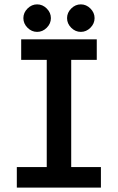

<svg xmlns="http://www.w3.org/2000/svg" viewBox="-20 -874 540 879"><path d="M423 -694V-600H306V-109H442V-15H57V-109H194V-600H77V-694ZM150 -854Q175 -854 194 -835Q213 -816 213 -791Q213 -766 194 -747Q175 -728 150 -728Q125 -728 106 -747Q87 -766 87 -791Q87 -816 106 -835Q125 -854 150 -854ZM350 -854Q375 -854 394 -835Q413 -816 413 -791Q413 -766 394 -747Q375 -728 350 -728Q325 -728 306 -747Q287 -766 287 -791Q287 -816 306 -835Q325 -854 350 -854Z"/></svg>

Font: D2Coding ligature
Style: Bold
Weight: 700
Monospace: yes
Designer: Yong-Rak Park; Jeong-Hwan Yoon; Sang-Min Lee;
Foundry: NHN Corporation
Version: Version 1.3.2; Build 20180524